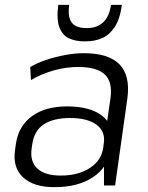

<svg xmlns="http://www.w3.org/2000/svg" viewBox="-20 -767 613 794"><path d="M410 -174 437 -362Q446 -428 413.5 -459Q381 -490 303 -490Q253 -490 203 -476Q153 -462 108 -436L105 -490Q134 -507 171.5 -519.5Q209 -532 249.5 -539.5Q290 -547 326 -547Q429 -547 474 -501Q519 -455 507 -362L456 0H410ZM205 7Q119 7 75.5 -33.5Q32 -74 42 -145L46 -174Q57 -246 112 -286.5Q167 -327 257 -327Q352 -327 402 -288.5Q452 -250 441 -179L437 -148Q427 -76 365 -34.5Q303 7 205 7ZM231 -41Q304 -41 352 -72.5Q400 -104 407 -157L409 -173Q417 -223 379.5 -251Q342 -279 269 -279Q202 -279 161.5 -253Q121 -227 113 -168L111 -154Q103 -99 134.5 -70Q166 -41 231 -41ZM327 -596Q294 -596 266.5 -608Q239 -620 226 -653Q213 -686 221 -747H266Q261 -707 269.5 -686.5Q278 -666 296 -658.5Q314 -651 334 -651H341Q381 -651 406.5 -674.5Q432 -698 439 -747H484Q476 -687 453.5 -654Q431 -621 400.5 -608.5Q370 -596 336 -596Z"/></svg>

Font: Pathway Extreme 28pt Light
Style: Italic
Weight: 300
Italic angle: -8°
Designer: Eduardo Rodriguez Tunni
Foundry: Eduardo Rodriguez Tunni
Version: Version 1.001;gftools[0.9.26]